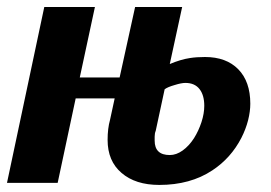

<svg xmlns="http://www.w3.org/2000/svg" viewBox="-58 -520 772 546"><path d="M287.6 -28.3Q248 -62 248 -122.1Q248 -154.8 254.9 -179.2L268.1 -240.2H157.2L106 0H-38.1L67.9 -500H211.9L168.9 -299.8H282.2L326.2 -500H460L424.8 -337.9Q456.1 -351.1 482.4 -355Q501 -357.9 524.9 -357.9Q585.4 -357.9 619.6 -323Q653.8 -288.1 653.8 -225.1Q653.8 -203.1 647.5 -178Q641.1 -152.8 628.4 -127.9Q598.6 -70.3 545.9 -35.6Q483.4 5.9 395 5.9Q327.1 5.9 287.6 -28.3ZM493.7 -127Q506.8 -147.9 514.9 -172.6Q522.9 -197.3 522.9 -219.2Q522.9 -249.5 509.3 -266.8Q495.6 -284.2 469.2 -284.2Q458 -284.2 439 -278.3Q418.5 -272.5 410.2 -266.1L384.8 -147.9Q381.8 -141.1 381.8 -131.1Q381.8 -121.1 381.8 -120.1Q381.8 -79.1 424.8 -79.1Q443.4 -79.1 461.4 -92Q479.5 -105 493.7 -127Z"/></svg>

Font: Pattaya
Style: Regular
Weight: 400
Designer: Pablo Impallari / Thai characters Designed by Thanarat Vachiruckul and Suppakit Chalermlarp
Foundry: Pablo Impallari
Version: Version 2.001